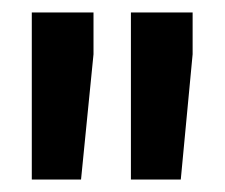

<svg xmlns="http://www.w3.org/2000/svg" viewBox="-20 -770 361 308"><path d="M190 -482H270L289 -683V-750H190ZM31 -482H110L130 -683V-750H31Z"/></svg>

Font: Noto Sans KR Bold
Style: Regular
Weight: 700
Designer: Ryoko NISHIZUKA  (kana & ideographs); Paul D. Hunt (Latin, Greek & Cyrillic); Wenlong ZHANG  (bopomofo); Sandoll Communi
Foundry: Adobe Systems Incorporated
Version: Version 1.004;PS 1.004;hotconv 1.0.82;makeotf.lib2.5.63406